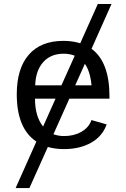

<svg xmlns="http://www.w3.org/2000/svg" viewBox="-20 -745 640 972"><path d="M331.1 -245.6 250.5 -65.4Q276.4 -56.2 304.2 -56.2Q354.5 -56.2 392.3 -77.9Q430.2 -99.6 442.9 -137.2L520 -115.2Q498.5 -54.7 441.2 -22.5Q383.8 9.8 304.2 9.8Q259.3 9.8 222.2 -1L128.9 207H59.1L164.1 -28.3Q64.9 -94.2 64.9 -267.6Q64.9 -397.9 125.7 -468Q186.5 -538.1 301.3 -538.1Q347.7 -538.1 386.2 -525.9L475.1 -724.6H544.4L443.4 -498Q534.2 -431.2 534.2 -257.3V-245.6ZM302.2 -473.1Q236.8 -473.1 198.7 -430.4Q160.6 -387.7 158.2 -313H291L358.4 -462.9Q333 -473.1 302.2 -473.1ZM157.2 -245.6Q157.2 -155.3 198.2 -104.5L261.2 -245.6ZM443.4 -313Q436.5 -383.8 409.7 -421.9L360.8 -313Z"/></svg>

Font: Cousine
Style: Regular
Weight: 400
Monospace: yes
Designer: Steve Matteson
Foundry: Monotype Imaging Inc.
Version: Version 1.21